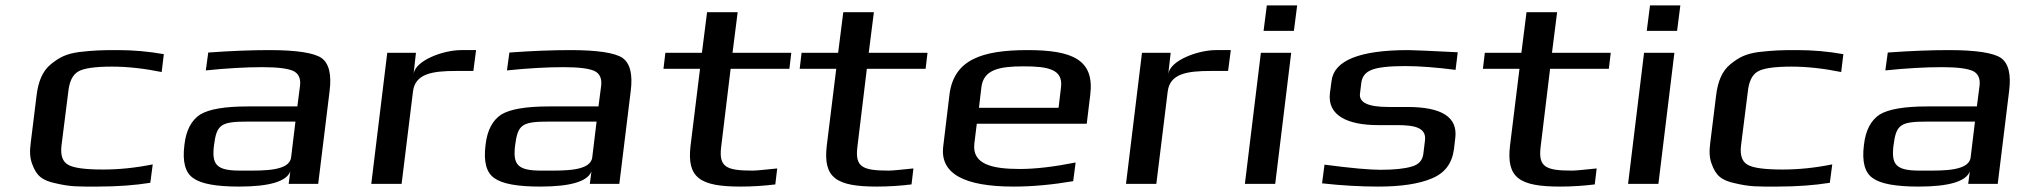

<svg xmlns="http://www.w3.org/2000/svg" viewBox="-20 -679 7495 709"><path d="M535 -4 544 -72C480 -59 419 -53 360 -53C294 -53 250 -59 231 -71C211 -82 203 -106 207 -141L232 -339C236 -378 248 -403 269 -415C289 -427 331 -433 393 -433C452 -433 513 -426 577 -413L585 -479C529 -489 472 -494 415 -494C351 -494 328 -493 273 -487C222 -480 198 -466 168 -442C136 -416 121 -376 115 -326L93 -148C89 -118 91 -93 99 -73C114 -32 133 -13 186 -2C242 11 266 10 340 10C414 10 479 5 535 -4Z M1155 0 1197 -342C1205 -404 1195 -445 1167 -465C1139 -484 1075 -494 974 -494C907 -494 831 -491 749 -485L740 -419C817 -427 888 -431 949 -431C1006 -431 1043 -426 1063 -417C1082 -408 1091 -390 1088 -363L1078 -286H896C810 -286 752 -276 719 -256C687 -235 667 -198 661 -144C653 -82 664 -41 694 -21C723 0 779 10 863 10C975 10 1038 -9 1052 -46L1046 0ZM770 -141C780 -220 795 -230 897 -230H1071L1055 -98C1049 -47 953 -49 889 -49H866C778 -49 762 -72 770 -141Z M1507 -405 1516 -484H1410L1351 0H1463L1505 -341C1513 -407 1576 -417 1665 -417H1728L1738 -494H1683C1617 -494 1513 -456 1507 -405Z M2267 0 2309 -342C2317 -404 2307 -445 2279 -465C2251 -484 2187 -494 2086 -494C2019 -494 1943 -491 1861 -485L1852 -419C1929 -427 2000 -431 2061 -431C2118 -431 2155 -426 2175 -417C2194 -408 2203 -390 2200 -363L2190 -286H2008C1922 -286 1864 -276 1831 -256C1799 -235 1779 -198 1773 -144C1765 -82 1776 -41 1806 -21C1835 0 1891 10 1975 10C2087 10 2150 -9 2164 -46L2158 0ZM1882 -141C1892 -220 1907 -230 2009 -230H2183L2167 -98C2161 -47 2065 -49 2001 -49H1978C1890 -49 1874 -72 1882 -141Z M2643 -136 2678 -425H2895L2902 -484H2685L2704 -634H2591L2572 -484H2437L2430 -425H2565L2530 -141C2516 -22 2565 10 2715 10C2759 10 2802 7 2843 2L2850 -57C2802 -52 2772 -49 2759 -49C2662 -49 2634 -62 2643 -136Z M3146 -136 3181 -425H3398L3405 -484H3188L3207 -634H3094L3075 -484H2940L2933 -425H3068L3033 -141C3019 -22 3068 10 3218 10C3262 10 3305 7 3346 2L3353 -57C3305 -52 3275 -49 3262 -49C3165 -49 3137 -62 3146 -136Z M3775 -494C3604 -494 3502 -458 3486 -329L3463 -138C3451 -39 3538 10 3723 10C3793 10 3867 3 3943 -10L3952 -79C3872 -63 3803 -55 3746 -55C3642 -55 3569 -73 3578 -149L3587 -222H3993L4006 -329C4022 -458 3941 -494 3775 -494ZM3760 -434C3851 -434 3906 -423 3898 -357L3889 -281H3595L3604 -357C3612 -423 3672 -434 3760 -434Z M4294 -405 4303 -484H4197L4138 0H4250L4292 -341C4300 -407 4363 -417 4452 -417H4515L4525 -494H4470C4404 -494 4300 -456 4294 -405Z M4758 -565 4770 -659H4658L4646 -565ZM4689 0 4748 -484H4636L4577 0Z M5069 -217H5138C5204 -217 5248 -208 5242 -160L5236 -111C5233 -87 5219 -71 5193 -64C5167 -56 5128 -52 5078 -52C5038 -52 4969 -58 4871 -71L4862 -2C4934 6 5004 10 5069 10C5154 10 5220 0 5267 -20C5316 -40 5342 -76 5349 -128L5354 -170C5363 -246 5305 -284 5177 -284H5107C5033 -284 4998 -300 5002 -333L5007 -374C5010 -396 5022 -412 5045 -421C5067 -430 5108 -435 5168 -435C5222 -435 5285 -430 5355 -421L5363 -486C5261 -491 5201 -494 5181 -494C5001 -494 4906 -456 4897 -380L4891 -335C4881 -252 4957 -217 5069 -217Z M5669 -136 5704 -425H5921L5928 -484H5711L5730 -634H5617L5598 -484H5463L5456 -425H5591L5556 -141C5542 -22 5591 10 5741 10C5785 10 5828 7 5869 2L5876 -57C5828 -52 5798 -49 5785 -49C5688 -49 5660 -62 5669 -136Z M6173 -565 6185 -659H6073L6061 -565ZM6104 0 6163 -484H6051L5992 0Z M6737 -4 6746 -72C6682 -59 6621 -53 6562 -53C6496 -53 6452 -59 6433 -71C6413 -82 6405 -106 6409 -141L6434 -339C6438 -378 6450 -403 6471 -415C6491 -427 6533 -433 6595 -433C6654 -433 6715 -426 6779 -413L6787 -479C6731 -489 6674 -494 6617 -494C6553 -494 6530 -493 6475 -487C6424 -480 6400 -466 6370 -442C6338 -416 6323 -376 6317 -326L6295 -148C6291 -118 6293 -93 6301 -73C6316 -32 6335 -13 6388 -2C6444 11 6468 10 6542 10C6616 10 6681 5 6737 -4Z M7357 0 7399 -342C7407 -404 7397 -445 7369 -465C7341 -484 7277 -494 7176 -494C7109 -494 7033 -491 6951 -485L6942 -419C7019 -427 7090 -431 7151 -431C7208 -431 7245 -426 7265 -417C7284 -408 7293 -390 7290 -363L7280 -286H7098C7012 -286 6954 -276 6921 -256C6889 -235 6869 -198 6863 -144C6855 -82 6866 -41 6896 -21C6925 0 6981 10 7065 10C7177 10 7240 -9 7254 -46L7248 0ZM6972 -141C6982 -220 6997 -230 7099 -230H7273L7257 -98C7251 -47 7155 -49 7091 -49H7068C6980 -49 6964 -72 6972 -141Z"/></svg>

Font: Gamestation Extended
Style: Italic
Weight: 400
Width: 7
Designer: Jonas Hecksher
Foundry: Jonas Hecksher, Playtypeª, e-types AS
Version: Version 1.003